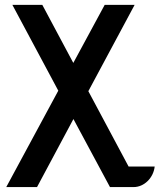

<svg xmlns="http://www.w3.org/2000/svg" viewBox="-20 -760 648 780"><path d="M5.4 0H130.4L278.3 -276.4L426.8 0H522.9C565.9 0 603.5 -37.6 608.4 -83.5H502.4L338.9 -389.6L526.9 -740.2H405.3L277.8 -504.4L151.9 -740.2H30.3L216.8 -391.6Z"/></svg>

Font: Atomic Age
Style: Regular
Weight: 400
Designer: James Grieshaber
Foundry: James Grieshaber
Version: Version 1.002